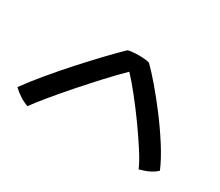

<svg xmlns="http://www.w3.org/2000/svg" viewBox="-66 -803 649 567"><g transform="rotate(30 258.0 -519.0)"><path d="M309 -662.5Q326 -646 352 -615.8Q378 -585.5 406 -548.5Q434 -511.5 458.2 -473.5Q482.5 -435.5 496.5 -402.5Q478.5 -384.5 440 -374.5Q432 -394 412 -425.2Q392 -456.5 366.8 -491.8Q341.5 -527 316.2 -558.8Q291 -590.5 272 -610.5Q247 -586 216.2 -552.8Q185.5 -519.5 155 -484.8Q124.5 -450 99.8 -420Q75 -390 62.5 -372Q34 -381.5 8.5 -406Q31 -437 61 -473Q91 -509 123.2 -544.8Q155.5 -580.5 185 -611.5Q214.5 -642.5 236 -663Q251 -666.5 273 -666.5Q296.5 -666.5 309 -662.5Z"/></g></svg>

Font: Grandstander Light
Style: Regular
Weight: 300
Designer: Tyler Finck
Foundry: Etcetera Type Co
Version: Version 1.200; ttfautohint (v1.8.3)